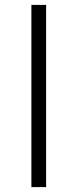

<svg xmlns="http://www.w3.org/2000/svg" viewBox="-20 -763 317 783"><path d="M108 0V-743H168V0Z"/></svg>

Font: Saira Expanded Light
Style: Regular
Weight: 300
Width: 7
Designer: Hector Gatti with collaboration of the Omnibus-Type team
Foundry: Omnibus-Type
Version: Version 1.101